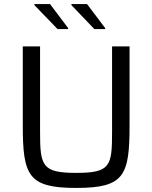

<svg xmlns="http://www.w3.org/2000/svg" viewBox="-20 -916 749 944"><path d="M263 -773H315V-778L226 -896H149V-891ZM444 -773H497V-778L408 -896H331V-891ZM355 8C591 8 617 -52 617 -300V-688H531V-267C531 -100 523 -66 355 -66C187 -66 177 -100 177 -267V-688H92V-300C92 -52 119 8 355 8Z"/></svg>

Font: Saira UNSAM
Style: Regular
Weight: 400
Designer: Hector Gatti with collaboration of the Omnibus-Type team
Foundry: Omnibus-Type
Version: Version 0.072;PS 000.072;hotconv 1.0.88;makeotf.lib2.5.64775